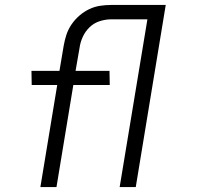

<svg xmlns="http://www.w3.org/2000/svg" viewBox="-20 -755 840 775"><path d="M208 0H143L211 -412H108L107 -469H220L237 -570Q241 -593 248 -614.5Q255 -636 268.5 -656Q282 -676 300.5 -692Q319 -708 340 -718Q361 -728 383.5 -731.5Q406 -735 428 -735H548V-677H429Q406 -677 382.5 -669.5Q359 -662 341.5 -645Q324 -628 314 -606Q304 -584 301 -561L285 -469H422L423 -412H276ZM528 0H463L575 -677H445L444 -735H649Z"/></svg>

Font: Iosevka Aile Light
Style: Italic
Weight: 300
Italic angle: -9°
Designer: Belleve Invis
Foundry: Belleve Invis
Version: Version 31.1.0; ttfautohint (v1.8.4)